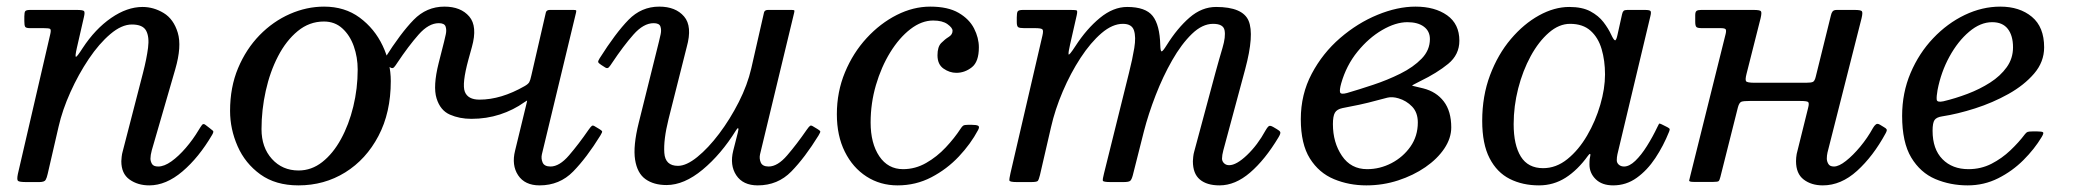

<svg xmlns="http://www.w3.org/2000/svg" viewBox="-20 -550 6268 580"><path d="M71.5 -520H211.5Q230.5 -520 233.8 -516.5Q237 -513 233.5 -498.5L212 -404.5Q206.5 -380 209.2 -378.5Q212 -377 229.5 -404.5Q267.5 -462.5 315.8 -495.8Q364 -529 410.5 -529Q444 -529 474.2 -510.8Q504.5 -492.5 517 -451.2Q529.5 -410 509.5 -341L438.5 -96Q434.5 -81 434.5 -71Q434.5 -63 439 -55Q443.5 -47 458 -47Q476 -47 497.8 -62.5Q519.5 -78 541.2 -103.2Q563 -128.5 580 -157Q586 -167 590.2 -172.5Q594.5 -178 601 -172.5L614 -162.5Q620 -157.5 623.2 -155Q626.5 -152.5 621 -143Q580.5 -74 531 -32Q481.5 10 431 10Q396 10 371.2 -7.8Q346.5 -25.5 346.5 -63Q346.5 -67 347.5 -76.2Q348.5 -85.5 350.5 -92L412 -330Q423 -372.5 427.2 -405.5Q431.5 -438.5 421.5 -457.2Q411.5 -476 378.5 -476Q347.5 -476 313.5 -447.2Q279.5 -418.5 248.2 -372Q217 -325.5 192.8 -271.8Q168.5 -218 157 -167.5L124 -24.5Q121.5 -13 117.8 -6.5Q114 0 98.5 0H59.5Q38 0 34.2 -3.8Q30.5 -7.5 34 -24.5L132 -447.5Q135 -460.5 131.2 -462.8Q127.5 -465 111.5 -465H70.5Q58 -465 55.8 -469.5Q53.5 -474 53.5 -486.5V-500.5Q53.5 -513 56.5 -516.5Q59.5 -520 71.5 -520Z M675 -215Q675 -286.5 699.2 -344.2Q723.5 -402 764.2 -443.8Q805 -485.5 855.8 -507.8Q906.5 -530 959 -530Q1021.5 -530 1066.5 -496.8Q1111.5 -463.5 1136 -411.8Q1160.5 -360 1160.5 -305Q1160.5 -210 1123.2 -139.2Q1086 -68.5 1022.8 -29.2Q959.5 10 881.5 10Q812.5 10 766.5 -23.2Q720.5 -56.5 697.8 -108.2Q675 -160 675 -215ZM770 -160Q770 -104.5 801.5 -69.8Q833 -35 882 -35Q921 -35 953.5 -60.5Q986 -86 1010 -129.8Q1034 -173.5 1047.2 -228Q1060.5 -282.5 1060.5 -340Q1060.5 -377 1048.8 -410.2Q1037 -443.5 1014.2 -464.2Q991.5 -485 958.5 -485Q914.5 -485 879.5 -456.2Q844.5 -427.5 820 -380.2Q795.5 -333 782.8 -275.5Q770 -218 770 -160Z M1142.5 -374Q1190.5 -450 1229.5 -490Q1268.5 -530 1322.5 -530Q1372 -530 1397.5 -500.2Q1423 -470.5 1405.5 -408L1395 -370Q1375 -296.5 1384.2 -272.8Q1393.5 -249 1428.5 -249Q1493.5 -249 1565 -290Q1575.5 -296 1578.8 -301.8Q1582 -307.5 1585 -321.5L1629 -512.5Q1631 -520 1641 -520H1711.5Q1719 -520 1720.2 -518.8Q1721.5 -517.5 1720 -511.5L1617 -84Q1614 -71 1619.2 -59Q1624.5 -47 1643 -47Q1670 -47 1699 -80.8Q1728 -114.5 1758 -158Q1765 -168 1768.2 -170Q1771.5 -172 1777.5 -168L1790 -160.5Q1797.5 -156 1798.8 -153.5Q1800 -151 1793.5 -140.5Q1752.5 -74 1711.5 -32Q1670.5 10 1610 10Q1565.5 10 1545.2 -20.5Q1525 -51 1536 -95L1570 -235Q1573 -246.5 1572 -246.2Q1571 -246 1564.5 -241.5Q1531 -217.5 1490.2 -204.2Q1449.5 -191 1404 -191Q1368 -191 1339 -203.8Q1310 -216.5 1298.8 -252.8Q1287.5 -289 1305 -359L1321.5 -424Q1324 -434 1326.8 -447Q1329.5 -460 1326 -470Q1322.5 -480 1305.5 -480Q1275 -480 1244.5 -445.5Q1214 -411 1180 -360Q1175 -352 1170.5 -347Q1166 -342 1159.5 -346L1147 -354Q1138.5 -359.5 1138 -362.8Q1137.5 -366 1142.5 -374Z M1791.5 -374Q1839.5 -450 1878.5 -490Q1917.5 -530 1971.5 -530Q2021 -530 2046.5 -500.2Q2072 -470.5 2054.5 -408L1999.5 -190Q1984 -127.5 1986.8 -88.2Q1989.5 -49 2028 -49Q2053.5 -49 2086.5 -75.8Q2119.5 -102.5 2152.5 -146.2Q2185.5 -190 2211.8 -241.8Q2238 -293.5 2249.5 -343.5L2288 -512.5Q2290 -520 2300 -520H2370.5Q2378 -520 2379.2 -518.8Q2380.5 -517.5 2379 -511.5L2276 -84Q2273 -71 2278.2 -59Q2283.5 -47 2302 -47Q2329 -47 2358 -80.8Q2387 -114.5 2417 -158Q2424 -168 2427.2 -170Q2430.5 -172 2436.5 -168L2449 -160.5Q2456.5 -156 2457.8 -153.5Q2459 -151 2452.5 -140.5Q2411.5 -74 2370.5 -32Q2329.5 10 2269 10Q2224.5 10 2204.2 -20.5Q2184 -51 2195 -95L2209 -150Q2212 -161.5 2209.8 -162.5Q2207.5 -163.5 2203.5 -156.5Q2158.5 -84 2102.5 -37.5Q2046.5 9 1993.5 9Q1955 9 1930 -8.8Q1905 -26.5 1898.5 -67.5Q1892 -108.5 1909.5 -179L1970.5 -424Q1973 -434 1975.8 -447Q1978.5 -460 1975 -470Q1971.5 -480 1954.5 -480Q1924 -480 1893.5 -445.5Q1863 -411 1829 -360Q1824 -352 1819.5 -347Q1815 -342 1808.5 -346L1796 -354Q1787.5 -359.5 1787 -362.8Q1786.5 -366 1791.5 -374Z M2937 -407Q2937 -363.5 2915.8 -346.8Q2894.5 -330 2869 -330Q2848.5 -330 2830.2 -342.8Q2812 -355.5 2812 -383Q2812 -408.5 2823.2 -420Q2834.5 -431.5 2846 -438.5Q2857.5 -445.5 2857.5 -457Q2857.5 -466 2842.2 -477Q2827 -488 2799 -488Q2764 -488 2730.2 -462Q2696.5 -436 2669.2 -391.8Q2642 -347.5 2626 -292.8Q2610 -238 2610 -180Q2610 -117 2636.2 -78Q2662.5 -39 2708 -39Q2745 -39 2777.8 -57.8Q2810.5 -76.5 2837 -104.8Q2863.5 -133 2882 -161.5Q2886 -168 2889.8 -170.5Q2893.5 -173 2904.5 -173H2915Q2930 -173 2935 -170Q2940 -167 2934.5 -157Q2912.5 -115.5 2876.5 -77.2Q2840.5 -39 2793.5 -14.5Q2746.5 10 2691.5 10Q2639 10 2597.5 -16.8Q2556 -43.5 2532 -91.8Q2508 -140 2508 -205Q2508 -272.5 2532.5 -331.5Q2557 -390.5 2598 -435Q2639 -479.5 2689 -504.8Q2739 -530 2790 -530Q2843.5 -530 2875.8 -511.2Q2908 -492.5 2922.5 -464Q2937 -435.5 2937 -407Z M3070.5 -520H3213.5Q3229.5 -520 3232.5 -518.5Q3235.5 -517 3232.5 -503.5L3212.5 -415.5Q3207 -391.5 3208 -386Q3209 -380.5 3228.5 -410.5Q3262.5 -463 3302.8 -496Q3343 -529 3385 -529Q3440.5 -529 3462 -501.8Q3483.5 -474.5 3485 -413.5Q3485.5 -395 3489 -394.8Q3492.5 -394.5 3504 -413Q3536.5 -465 3573.5 -497Q3610.5 -529 3653.5 -529Q3734 -529 3751.8 -487.2Q3769.5 -445.5 3741.5 -341L3675.5 -96Q3671.5 -81 3671.5 -71Q3671.5 -63 3677.5 -57Q3683.5 -51 3693 -51Q3715 -51 3747 -81.5Q3779 -112 3803 -156Q3808 -165 3812.2 -168.5Q3816.5 -172 3826 -166.5L3837 -160Q3846 -155 3847.5 -150.8Q3849 -146.5 3842 -135Q3801.5 -67.5 3756.5 -28.8Q3711.5 10 3664 10Q3625.5 10 3604.5 -7.8Q3583.5 -25.5 3583.5 -63Q3583.5 -67 3584.5 -76.2Q3585.5 -85.5 3587.5 -92L3651.5 -330Q3663 -372 3673 -405.5Q3683 -439 3679.2 -458.5Q3675.5 -478 3644.5 -478Q3612 -478 3580.5 -447.5Q3549 -417 3521 -368Q3493 -319 3471 -262.2Q3449 -205.5 3435.5 -153L3402 -20.5Q3398.5 -7.5 3394.2 -3.8Q3390 0 3373.5 0H3335.5Q3312.5 0 3311.5 -4.2Q3310.5 -8.5 3315 -26L3390.5 -330Q3401 -371.5 3406.5 -405Q3412 -438.5 3405.5 -458.2Q3399 -478 3372 -478Q3340.5 -478 3307.5 -449.8Q3274.5 -421.5 3244.2 -375.2Q3214 -329 3190.5 -274Q3167 -219 3155 -166L3121.5 -21Q3118 -7 3115 -3.5Q3112 0 3094.5 0H3052.5Q3030 0 3029.2 -4.8Q3028.5 -9.5 3032.5 -27L3129 -442.5Q3132.5 -457.5 3129 -461.2Q3125.5 -465 3106.5 -465H3073.5Q3060.5 -465 3056 -467.8Q3051.5 -470.5 3051.5 -483.5V-497.5Q3051.5 -511 3054.2 -515.5Q3057 -520 3070.5 -520Z M3909.5 -190Q3909.5 -265 3942.5 -327.2Q3975.5 -389.5 4028.2 -435Q4081 -480.5 4141.2 -505.2Q4201.5 -530 4256 -530Q4314.5 -530 4351.5 -503.8Q4388.5 -477.5 4388.5 -427Q4388.5 -385 4354.8 -357.2Q4321 -329.5 4270.5 -305Q4243 -291.5 4246.2 -291Q4249.5 -290.5 4279.5 -283Q4319 -273 4341.5 -243.5Q4364 -214 4364 -165Q4364 -132.5 4343 -101.2Q4322 -70 4285.8 -45Q4249.5 -20 4203.5 -5Q4157.5 10 4107.5 10Q4055 10 4009.8 -8.8Q3964.5 -27.5 3937 -71.2Q3909.5 -115 3909.5 -190ZM4049 -269Q4085 -279.5 4128 -293.8Q4171 -308 4210.2 -327.5Q4249.5 -347 4274.5 -372.8Q4299.5 -398.5 4299.5 -432Q4299.5 -456 4281.2 -469.5Q4263 -483 4231.5 -483Q4196 -483 4155.2 -459.2Q4114.5 -435.5 4080.8 -394Q4047 -352.5 4031.5 -298Q4026 -278 4028.2 -271Q4030.5 -264 4049 -269ZM4140.5 -247Q4113.5 -239.5 4085.5 -233.5Q4057.5 -227.5 4035.5 -223.5Q4018.5 -220 4012.5 -209.5Q4006.5 -199 4006.5 -175Q4006.5 -119.5 4033.8 -79.2Q4061 -39 4110 -39Q4148.5 -39 4183.5 -57.2Q4218.5 -75.5 4240.8 -107.2Q4263 -139 4263 -180Q4263 -210 4245.8 -228Q4228.5 -246 4204.5 -253Q4186 -258.5 4171.2 -255Q4156.5 -251.5 4140.5 -247Z M5022 -152Q5005 -109.5 4980.5 -72.5Q4956 -35.5 4924.2 -12.8Q4892.5 10 4853 10Q4819.5 10 4800.5 -8.5Q4781.5 -27 4781.5 -53Q4781.5 -64 4782.2 -69.8Q4783 -75.5 4784 -79.5Q4785 -85 4783 -85Q4781 -85 4777 -79.5Q4746 -36.5 4709.5 -13.2Q4673 10 4629 10Q4579.5 10 4540.8 -9.5Q4502 -29 4479.8 -72Q4457.5 -115 4457.5 -185Q4457.5 -260 4481.2 -323Q4505 -386 4544 -432Q4583 -478 4629.2 -503.5Q4675.5 -529 4720.5 -529Q4759.5 -529 4784.2 -515.8Q4809 -502.5 4823.8 -483.2Q4838.5 -464 4847 -445.5Q4855 -428.5 4858.8 -428.2Q4862.5 -428 4866 -444L4880 -507Q4881.5 -514 4884.5 -517Q4887.5 -520 4896 -520H4948.5Q4963.5 -520 4966 -516.5Q4968.5 -513 4965.5 -501L4866 -84Q4865 -80 4864.5 -75Q4864 -70 4864 -66Q4864 -58 4870.2 -52.5Q4876.5 -47 4886 -47Q4902 -47 4920 -64.2Q4938 -81.5 4955.2 -109Q4972.5 -136.5 4987 -167Q4990 -173.5 4991.5 -175.8Q4993 -178 4999.5 -174.5L5016.5 -166Q5023 -162.5 5023.8 -160.5Q5024.5 -158.5 5022 -152ZM4828.5 -325Q4828.5 -367 4818.2 -401.8Q4808 -436.5 4784.8 -457.2Q4761.5 -478 4723 -478Q4689.5 -478 4658.8 -451.2Q4628 -424.5 4604 -380.5Q4580 -336.5 4566.2 -282.8Q4552.5 -229 4552.5 -175Q4552.5 -112 4574.2 -77Q4596 -42 4641.5 -42Q4681 -42 4715 -69.5Q4749 -97 4774.5 -140.8Q4800 -184.5 4814.2 -233.5Q4828.5 -282.5 4828.5 -325Z M5603.5 -495 5500.5 -89Q5499.5 -85 5499 -80Q5498.5 -75 5498.5 -71Q5498.5 -63 5503 -55Q5507.5 -47 5520 -47Q5535 -47 5556.2 -63.8Q5577.5 -80.5 5599.5 -107Q5621.5 -133.5 5638 -163.5Q5642 -170.5 5646.8 -174.2Q5651.5 -178 5659.5 -173L5671 -166Q5677.5 -162.5 5679.2 -159.2Q5681 -156 5676 -147Q5638.5 -78 5590 -34Q5541.5 10 5486.5 10Q5451.5 10 5428.5 -7.8Q5405.5 -25.5 5405.5 -63Q5405.5 -67 5406 -73.8Q5406.5 -80.5 5407.5 -85L5442 -224Q5446 -239 5441.8 -242Q5437.5 -245 5418.5 -245H5265.5Q5247.5 -245 5240.8 -242.8Q5234 -240.5 5230 -226L5177 -15.5Q5174.5 -5.5 5171.8 -3Q5169 -0.5 5156 -0.5H5096Q5081.5 -0.5 5082.8 -5.2Q5084 -10 5086.5 -20.5L5193 -448Q5195.5 -459 5192.5 -462Q5189.5 -465 5177 -465H5121Q5108.5 -465 5104.8 -468.2Q5101 -471.5 5101 -484V-504Q5101 -514.5 5105.2 -517.2Q5109.5 -520 5119 -520H5277Q5296.5 -520 5299.5 -516Q5302.5 -512 5298.5 -495L5256 -327Q5251.5 -309.5 5254.5 -304.8Q5257.5 -300 5280.5 -300H5435.5Q5451.5 -300 5456.8 -302.8Q5462 -305.5 5465 -318L5511 -504Q5512.5 -511 5516 -515.5Q5519.5 -520 5529 -520H5582Q5601.5 -520 5604.5 -516Q5607.5 -512 5603.5 -495Z M5726 -200Q5726 -269.5 5751.5 -329.5Q5777 -389.5 5819.8 -434.5Q5862.5 -479.5 5915.2 -504.8Q5968 -530 6022.5 -530Q6081 -530 6118 -499.2Q6155 -468.5 6155 -407Q6155 -363 6124.8 -327.8Q6094.5 -292.5 6047 -266Q5999.5 -239.5 5946.2 -222.5Q5893 -205.5 5847 -198.5Q5830 -196 5824 -187.5Q5818 -179 5818 -155Q5818 -99.5 5847.8 -69.2Q5877.5 -39 5926.5 -39Q5964 -39 5995.8 -55.2Q6027.5 -71.5 6053 -95.8Q6078.5 -120 6096.5 -144Q6101 -150 6105 -151.5Q6109 -153 6120 -153H6134.5Q6149 -153 6151.8 -150.2Q6154.5 -147.5 6147.5 -136Q6126 -100 6092.5 -66.5Q6059 -33 6016.2 -11.5Q5973.5 10 5924 10Q5871.5 10 5826.2 -9.2Q5781 -28.5 5753.5 -74.2Q5726 -120 5726 -200ZM5850.5 -244Q5886.5 -252.5 5923.5 -266.5Q5960.5 -280.5 5991.8 -300.5Q6023 -320.5 6042 -347Q6061 -373.5 6061 -407Q6061 -442.5 6045.2 -462.8Q6029.5 -483 5998 -483Q5962.5 -483 5928.5 -454.2Q5894.5 -425.5 5869 -379Q5843.5 -332.5 5833 -278Q5829.5 -258 5830.5 -249Q5831.5 -240 5850.5 -244Z"/></svg>

Font: Besley
Style: Italic
Weight: 400
Italic angle: -13°
Designer: Owen Earl
Foundry: indestructible type*
Version: Version 4.000; ttfautohint (v1.8.4.7-5d5b)